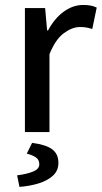

<svg xmlns="http://www.w3.org/2000/svg" viewBox="-20 -520 401 756"><path d="M78.1 0V-488.3H157.7L165.5 -400.4H169.4Q194.3 -447.3 230.7 -473.9Q267.1 -500.5 307.6 -500.5Q324.7 -500.5 337.2 -498Q349.6 -495.6 360.8 -490.2L343.3 -405.8Q331.1 -409.7 320.6 -411.6Q310.1 -413.6 294.4 -413.6Q264.6 -413.6 231.7 -389.6Q198.7 -365.7 174.8 -306.6V0ZM56.6 215.8 47.4 170.4Q85.9 165.5 110.4 155.5Q134.8 145.5 134.8 127Q134.8 108.9 121.1 99.6Q107.4 90.3 85.4 85L106.4 42.5Q161.6 49.8 185.8 68.1Q210 86.4 210 121.6Q210 151.9 188.5 171.6Q167 191.4 132.1 202.1Q97.2 212.9 56.6 215.8Z"/></svg>

Font: Varta Light SemiBold
Style: Regular
Weight: 600
Version: Version 1.004